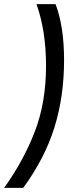

<svg xmlns="http://www.w3.org/2000/svg" viewBox="-70 -770 355 926"><path d="M42 136H-50Q45 3 98.5 -137Q152 -277 152 -452Q152 -621 106 -750H198Q239 -642 239 -480Q239 -305 192.5 -155.5Q146 -6 42 136Z"/></svg>

Font: Cabin
Style: Medium Italic
Weight: 500
Designer: Pablo Impallari
Foundry: Pablo Impallari. www.impallari.com Igino Marini. www.ikern.com
Version: Version 1.005